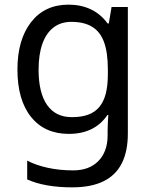

<svg xmlns="http://www.w3.org/2000/svg" viewBox="-20 -566 655 826"><path d="M275 -546Q328 -546 370.5 -526Q413 -506 443 -465H448L460 -536H530V9Q530 85 504 136.5Q478 188 425 214Q372 240 290 240Q232 240 183.5 231.5Q135 223 97 206V125Q135 145 186 156Q237 167 295 167Q364 167 403.5 126.5Q443 86 443 16V-5Q443 -17 444 -39.5Q445 -62 446 -71H442Q414 -30 372.5 -10Q331 10 276 10Q172 10 113.5 -63Q55 -136 55 -267Q55 -395 113.5 -470.5Q172 -546 275 -546ZM287 -472Q242 -472 210.5 -448Q179 -424 162.5 -378Q146 -332 146 -266Q146 -167 182.5 -114.5Q219 -62 289 -62Q330 -62 359 -72.5Q388 -83 407 -105.5Q426 -128 435 -163Q444 -198 444 -246V-267Q444 -340 427.5 -385Q411 -430 376 -451Q341 -472 287 -472Z"/></svg>

Font: utamil15
Style: Book
Weight: 400
Designer: Jelle Bosma - Monotype Design Team
Foundry: Monotype Imaging Inc.
Version: Version 2.003